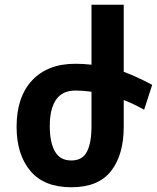

<svg xmlns="http://www.w3.org/2000/svg" viewBox="-20 -780 662 810"><path d="M502 -245Q502 -127 448.5 -58.5Q395 10 281 10Q166 10 108 -59Q50 -128 50 -245Q50 -371 115.5 -441Q181 -511 298 -511Q333 -511 366 -507V-760H502V-477Q559 -456 622 -422L588 -317Q546 -341 502 -358ZM298 -398Q243 -398 216.5 -359.5Q190 -321 190 -248Q190 -180 211.5 -141.5Q233 -103 281 -103Q328 -103 347 -140.5Q366 -178 366 -248V-393Q331 -398 298 -398Z"/></svg>

Font: Noto Sans Armenian SemiCondensed
Style: Bold
Weight: 700
Width: 4
Designer: Monotype Design Team
Foundry: Monotype Imaging Inc.
Version: Version 2.008; ttfautohint (v1.8.4.7-5d5b)